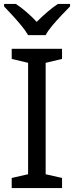

<svg xmlns="http://www.w3.org/2000/svg" viewBox="-20 -964 379 984"><path d="M298 0H40V-52L124 -71V-642L40 -662V-714H298V-662L214 -642V-71L298 -52ZM124 -784Q111 -807 89 -833.5Q67 -860 43 -886Q19 -912 1 -931V-944H61Q87 -927 115 -903Q143 -879 168 -852Q195 -879 223 -903Q251 -927 277 -944H339V-931Q320 -912 295.5 -886Q271 -860 248.5 -833.5Q226 -807 214 -784Z"/></svg>

Font: Noto Sans Living
Style: Regular
Weight: 400
Designer: Monotype Design Team
Foundry: Monotype Imaging Inc.
Version: Version 2.013; ttfautohint (v1.8.4.7-5d5b)